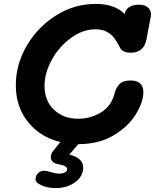

<svg xmlns="http://www.w3.org/2000/svg" viewBox="-20 -734 793 983"><path d="M753 -661Q753 -653 752 -649L730 -533Q717 -464 649 -464Q631 -464 616.5 -470Q602 -476 596 -487Q579 -520 566 -538Q553 -556 529 -570Q505 -584 469 -584Q404 -584 343.5 -540Q283 -496 245.5 -428.5Q208 -361 208 -294Q208 -218 256.5 -172Q305 -126 381 -126Q442 -126 495.5 -157.5Q549 -189 566 -254Q573 -283 591 -302.5Q609 -322 648 -322Q714 -322 714 -262Q714 -212 675.5 -149Q637 -86 561.5 -41Q486 4 381 4L335 57Q406 76 406 123Q406 169 364.5 199Q323 229 265 229Q223 229 191 214Q176 207 169 200.5Q162 194 162 184Q162 166 174.5 153Q187 140 207 140Q218 140 239 147Q267 155 282 155Q303 155 313.5 148Q324 141 324 132Q324 114 276 106Q259 103 249.5 93.5Q240 84 240 70Q240 61 247 45L289 -7Q185 -32 123 -110Q61 -188 61 -298Q61 -404 117 -500Q173 -596 267 -655Q361 -714 469 -714Q569 -714 618 -662L619 -666Q623 -686 642 -698Q661 -710 691 -710Q721 -710 737 -696Q753 -682 753 -661Z"/></svg>

Font: Mali
Style: Bold Italic
Weight: 700
Italic angle: -10°
Version: Version 1.000; ttfautohint (v1.6)